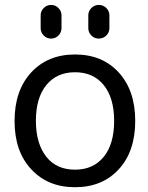

<svg xmlns="http://www.w3.org/2000/svg" viewBox="-20 -782 610 791"><path d="M171.9 -134.8Q213.9 -83 289.1 -83Q364.3 -83 407.2 -135.7Q450.2 -188.5 450.2 -283.7Q450.2 -378.9 407.2 -431.6Q364.3 -484.4 289.1 -484.4Q213.9 -484.4 170.9 -431.6Q127.9 -378.9 127.9 -284.2Q127.9 -189.5 171.9 -134.8ZM108.4 -85Q40 -158.2 40 -283.7Q40 -409.2 108.4 -483.4Q176.8 -557.6 289.1 -557.6Q401.4 -557.6 469.2 -483.4Q537.1 -409.2 537.1 -283.7Q537.1 -158.2 469.2 -84.5Q401.4 -10.7 289.1 -10.7Q176.8 -10.7 108.4 -85ZM147.5 -666V-718.8Q147.5 -736.3 160.2 -749Q172.9 -761.7 190.4 -761.7Q208 -761.7 220.7 -749Q233.4 -736.3 233.4 -718.8V-666Q233.4 -648.4 220.7 -635.7Q208 -623 190.4 -623Q172.9 -623 160.2 -635.7Q147.5 -648.4 147.5 -666ZM343.8 -666V-718.8Q343.8 -736.3 356.4 -749Q369.1 -761.7 387.2 -761.7Q405.3 -761.7 418 -749Q430.7 -736.3 430.7 -718.8V-666Q430.7 -648.4 418 -635.7Q405.3 -623 387.2 -623Q369.1 -623 356.4 -635.7Q343.8 -648.4 343.8 -666Z"/></svg>

Font: Gen Jyuu Gothic P Regular
Style: Regular
Weight: 400
Designer: [Source Han Sans]
Ryoko NISHIZUKA  (kana & ideographs); Paul D. Hunt (Latin, Greek & Cyrillic); Wenlong ZHANG  (bopomofo
Version: Version 1.002.20150607